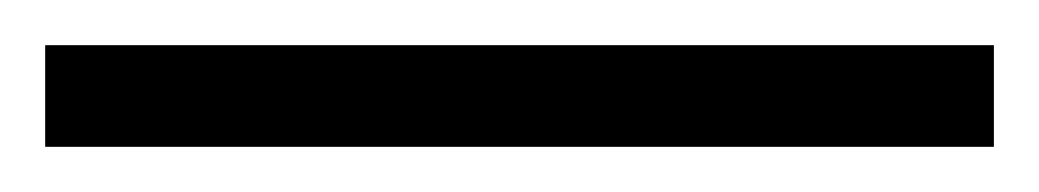

<svg xmlns="http://www.w3.org/2000/svg" viewBox="-22 69 460 85"><path d="M418 134H-2V89H418Z"/></svg>

Font: Noto Sans Thai Looped SemiCondensed Light
Style: Regular
Weight: 300
Width: 4
Designer: Sasikarn Vongin, Ben Mitchell
Foundry: The Fontpad Ltd
Version: Version 1.001; ttfautohint (v1.8.4.7-5d5b)